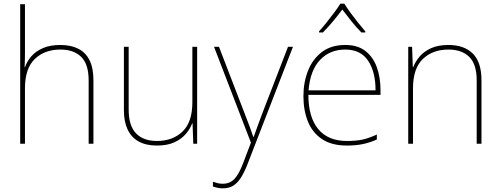

<svg xmlns="http://www.w3.org/2000/svg" viewBox="-20 -783 2727 1046"><path d="M90 0V-760H116V-496Q116 -474 115.5 -456.5Q115 -439 114 -417H116Q127 -449 151 -476.5Q175 -504 214 -521Q253 -538 309 -538Q366 -538 406.5 -517.5Q447 -497 468 -454.5Q489 -412 489 -346V0H463V-345Q463 -433 422.5 -473Q382 -513 309 -513Q223 -513 169.5 -461.5Q116 -410 116 -302V0Z M835 10Q776 10 736 -12Q696 -34 675.5 -77Q655 -120 655 -182V-528H681V-186Q681 -98 721 -56.5Q761 -15 835 -15Q921 -15 974.5 -66.5Q1028 -118 1028 -226V-528H1054V0H1033L1029 -111H1027Q1016 -81 992 -53Q968 -25 929.5 -7.5Q891 10 835 10Z M1194 243Q1180 243 1167 240.5Q1154 238 1140 233V207Q1154 212 1166 215Q1178 218 1194 218Q1232 218 1257 192Q1282 166 1306 102L1347 -6L1146 -528H1173L1310 -172Q1329 -124 1341 -91Q1353 -58 1360 -37H1362Q1370 -59 1381.5 -91Q1393 -123 1410 -168L1549 -528H1576L1327 115Q1310 158 1291.5 186.5Q1273 215 1250 229Q1227 243 1194 243Z M1870 10Q1787 10 1734.5 -25Q1682 -60 1657.5 -121Q1633 -182 1633 -259Q1633 -334 1658 -397.5Q1683 -461 1733.5 -499.5Q1784 -538 1861 -538Q1929 -538 1971 -505Q2013 -472 2033 -416.5Q2053 -361 2053 -291V-266H1660Q1660 -145 1713.5 -80Q1767 -15 1870 -15Q1918 -15 1952.5 -22Q1987 -29 2033 -50V-23Q1995 -6 1956.5 2Q1918 10 1870 10ZM1661 -291H2026Q2026 -391 1985.5 -452Q1945 -513 1861 -513Q1777 -513 1723.5 -456.5Q1670 -400 1661 -291ZM1856 -763Q1868 -743 1888 -715.5Q1908 -688 1930 -660.5Q1952 -633 1970 -612V-606H1949Q1921 -634 1893.5 -668.5Q1866 -703 1845 -731Q1824 -703 1795.5 -668.5Q1767 -634 1739 -606H1718V-612Q1737 -633 1759 -660.5Q1781 -688 1801.5 -715.5Q1822 -743 1834 -763Z M2204 0V-528H2225L2229 -417H2231Q2243 -448 2266.5 -475.5Q2290 -503 2328.5 -520.5Q2367 -538 2423 -538Q2509 -538 2556 -491Q2603 -444 2603 -346V0H2577V-345Q2577 -433 2536.5 -473Q2496 -513 2423 -513Q2337 -513 2283.5 -461.5Q2230 -410 2230 -302V0Z"/></svg>

Font: Noto Sans Symbols Thin
Style: Regular
Weight: 250
Version: Version 2.002